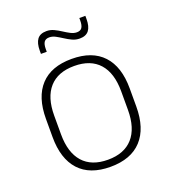

<svg xmlns="http://www.w3.org/2000/svg" viewBox="-125 -750 756 854"><g transform="rotate(-20 253.0 -323.0)"><path d="M253 12Q155.5 12 105.2 -43Q55 -98 55 -201V-286.5Q55 -389.5 105.5 -444Q156 -498.5 253 -498.5Q350 -498.5 400.8 -444Q451.5 -389.5 451.5 -286.5V-201Q451.5 -98 400.8 -43Q350 12 253 12ZM253 -21.5Q330 -21.5 370.8 -67.2Q411.5 -113 411.5 -199.5V-288Q411.5 -374 371 -419.5Q330.5 -465 253 -465Q175.5 -465 135 -419.5Q94.5 -374 94.5 -288V-199.5Q94.5 -113 135 -67.2Q175.5 -21.5 253 -21.5ZM319 -571Q300.5 -571 284 -578.8Q267.5 -586.5 251.8 -596.8Q236 -607 221.5 -614.8Q207 -622.5 192.5 -622.5Q175.5 -622.5 168 -612Q160.5 -601.5 160.5 -578.5V-566H133V-581.5Q133 -616.5 146.5 -634.8Q160 -653 190.5 -653Q208.5 -653 225 -645.2Q241.5 -637.5 257 -627.2Q272.5 -617 287.5 -609.2Q302.5 -601.5 316.5 -601.5Q333.5 -601.5 340.8 -612.2Q348 -623 348 -646V-657.5H376.5V-642.5Q376.5 -607 362.8 -589Q349 -571 319 -571Z"/></g></svg>

Font: Anek Malayalam Medium ExtraLight
Style: Regular
Weight: 250
Version: Version 1.003